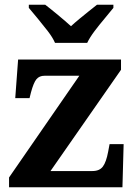

<svg xmlns="http://www.w3.org/2000/svg" viewBox="-20 -786 569 806"><path d="M18 0V-41L313 -468H167Q145 -468 133 -453.5Q121 -439 110 -398L104 -374H44L56 -536H488V-493L192 -68H368Q398 -68 412 -87Q426 -106 434 -149L440 -181H499L494 0ZM211 -606Q201 -629 180.5 -655.5Q160 -682 138.5 -708Q117 -734 101 -753V-766H170Q191 -750 223.5 -723Q256 -696 278 -676Q293 -690 313 -706.5Q333 -723 353 -739Q373 -755 387 -766H456V-753Q441 -734 419 -708Q397 -682 377 -655.5Q357 -629 346 -606Z"/></svg>

Font: Noto Serif Test
Style: Regular
Weight: 400
Version: Version 1.000